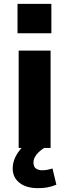

<svg xmlns="http://www.w3.org/2000/svg" viewBox="-20 -769 360 998"><path d="M77 0V-506H243V0ZM71 -596V-749H247V-596ZM178 209Q116 209 81 181Q46 153 46 107Q46 62 76.5 19.5Q107 -23 155 -47L209 0Q194 10 181 22Q168 34 161 48Q154 62 154 76Q154 98 167 107Q180 116 198 116Q214 116 226.5 113.5Q239 111 253 107L273 191Q248 201 226.5 205Q205 209 178 209Z"/></svg>

Font: Nunito Sans 6pt ExtraBold
Style: Regular
Weight: 800
Version: Version 3.101;gftools[0.9.27]